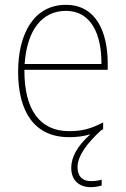

<svg xmlns="http://www.w3.org/2000/svg" viewBox="-20 -558 521 795"><path d="M301 134C301 85 345 31 398 -18C401 -20 404 -21 407 -23V-51C355 -24 319 -15 266 -15C144 -15 80 -105 81 -269H426V-295C426 -427 377 -538 253 -538C119 -538 55 -416 55 -261C55 -100 119 10 266 10C299 10 328 6 354 -2C300 47 275 92 275 137C275 191 310 217 356 217C375 217 391 213 401 210V186C391 189 375 192 357 192C320 192 301 171 301 134ZM253 -513C355 -513 401 -420 400 -293H82C92 -438 157 -513 253 -513Z"/></svg>

Font: Noto Sans Armenian SemiCondensed Thin
Style: Regular
Weight: 100
Width: 4
Designer: Monotype Design Team
Foundry: Monotype Imaging Inc.
Version: Version 2.008